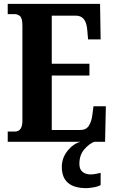

<svg xmlns="http://www.w3.org/2000/svg" viewBox="-20 -734 590 994"><path d="M20 0H524L528 -184H464L458 -138Q454 -105 440 -83Q426 -61 396 -61H248V-343H443V-404H248V-653H373Q427 -653 432 -576L436 -530H501L498 -714H20V-661H55Q71 -661 83.5 -650.5Q96 -640 96 -600V-109Q96 -53 57 -53H20ZM427 240Q440 240 464 236Q488 232 501 224V161Q469 169 448 169Q424 169 407.5 156Q391 143 391 115Q391 68 416.5 39Q442 10 468 0H397Q359 10 329.5 47Q300 84 300 130Q300 240 427 240Z"/></svg>

Font: Noto Serif ExtraCondensed Extra
Style: Regular
Weight: 800
Width: 3
Designer: Monotype Design Team
Foundry: Monotype Imaging Inc.
Version: Version 1.002